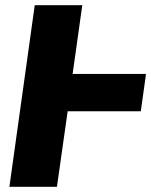

<svg xmlns="http://www.w3.org/2000/svg" viewBox="-20 -715 579 735"><path d="M519 -289H239L198 0H16L113 -695H295L258 -432H539Z"/></svg>

Font: Trujillo ExtraBold
Style: Italic
Weight: 800
Italic angle: -8°
Designer: Fira Sans original fonts by bBox Type GmbH, Carrois Corporate GbR, & Edenspiekermann AG / Changes by Cristiano Sobral
Foundry: Fira Sans original fonts by bBox Type GmbH, Carrois Corporate GbR, & Edenspiekermann AG / Changes by Cristiano Sobral
Version: Version 4.301;July 28, 2020;FontCreator 13.0.0.2655 64-bit